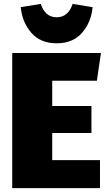

<svg xmlns="http://www.w3.org/2000/svg" viewBox="-20 -969 560 989"><path d="M479 -553H249V-423H451V-284H249V-144H495V0H43V-696H500ZM87 -932 190 -949Q199 -919 219.5 -899.5Q240 -880 272 -880Q304 -880 324.5 -899.5Q345 -919 354 -949L457 -932Q450 -855 403 -800.5Q356 -746 272 -746Q188 -746 141 -800.5Q94 -855 87 -932Z"/></svg>

Font: FiraGO Heavy
Style: Regular
Weight: 900
Designer: bBox Type
Foundry: bBox Type GmbH
Version: Version 1.001